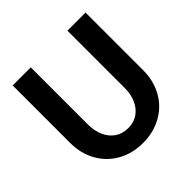

<svg xmlns="http://www.w3.org/2000/svg" viewBox="-184 -859 1034 1034"><g transform="rotate(-45 333.5 -342.0)"><path d="M56 -262V-700H194V-262Q194 -216 210.5 -178.5Q227 -141 258.5 -119Q290 -97 334 -97Q378 -97 409 -119Q440 -141 456.5 -178.5Q473 -216 473 -262V-700H611V-262Q611 -181 576 -118Q541 -55 477.5 -19.5Q414 16 334 16Q253 16 190 -19.5Q127 -55 91.5 -118Q56 -181 56 -262Z"/></g></svg>

Font: Uncut Sans Variable
Style: Regular
Weight: 400
Designer: Kasper Nordkvist
Foundry: UNCUT.wtf
Version: Version 1.304;Glyphs 3.2 (3246)